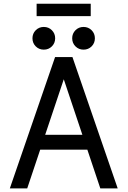

<svg xmlns="http://www.w3.org/2000/svg" viewBox="-20 -1037 702 1057"><path d="M148.4 -294.9V-212.9H502.9V-294.9ZM331.1 -600.6 532.2 0H627.9L378.9 -722.7H283.2L34.2 0H129.9ZM377.4 -826.2Q377.4 -799.8 395.5 -781.7Q413.6 -763.7 439.9 -763.7Q466.3 -763.7 484.4 -781.7Q502.4 -799.8 502.4 -826.2Q502.4 -852.5 484.4 -870.6Q466.3 -888.7 439.9 -888.7Q413.6 -888.7 395.5 -870.6Q377.4 -852.5 377.4 -826.2ZM158.7 -826.2Q158.7 -799.8 176.8 -781.7Q194.8 -763.7 221.2 -763.7Q247.6 -763.7 265.6 -781.7Q283.7 -799.8 283.7 -826.2Q283.7 -852.5 265.6 -870.6Q247.6 -888.7 221.2 -888.7Q194.8 -888.7 176.8 -870.6Q158.7 -852.5 158.7 -826.2ZM181.6 -948.2H479.5V-1016.6H181.6Z"/></svg>

Font: Giphurs SC
Style: Regular
Weight: 400
Version: Version 0.920